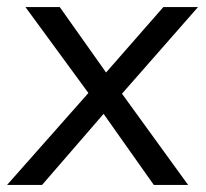

<svg xmlns="http://www.w3.org/2000/svg" viewBox="-29 -523 584 543"><path d="M316 -258 503 0H406L264 -201L90 0H-9L221 -260L43 -503H140L271 -318L433 -503H531Z"/></svg>

Font: Muli
Style: Italic
Weight: 400
Italic angle: -4.541°
Designer: Vernon Adams
Foundry: Vernon Adams
Version: Version 2.001